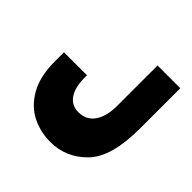

<svg xmlns="http://www.w3.org/2000/svg" viewBox="-81 -1071 559 559"><g transform="rotate(-45 199.0 -791.5)"><path d="M9.8 -791.5Q9.8 -832 27.3 -867.4Q44.9 -902.8 84.2 -925.3Q123.5 -947.8 184.6 -947.8H222.7V-853H212.4Q172.9 -853 150.9 -837.9Q128.9 -822.8 128.9 -794.9Q128.9 -762.7 153.6 -745.4Q178.2 -728 222.7 -728H388.2V-634.3H222.7Q104.5 -634.3 57.1 -680.7Q9.8 -727.1 9.8 -791.5Z"/></g></svg>

Font: Mardoto
Style: Bold
Weight: 700
Designer: Christian Robertson, Vahan Hovhannisyan
Foundry: Google
Version: Version 1.000